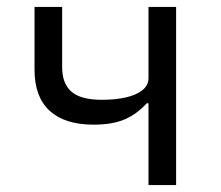

<svg xmlns="http://www.w3.org/2000/svg" viewBox="-20 -536 640 556"><path d="M410 -237H405Q377 -206 341.5 -190.5Q306 -175 251 -175Q168 -175 124 -215Q80 -255 80 -334V-516H160V-341Q160 -294 187 -270.5Q214 -247 275 -247Q315 -247 345 -254Q375 -261 392.5 -275Q410 -289 410 -310V-516H490V0H410Z"/></svg>

Font: Lilex
Style: Regular
Weight: 400
Monospace: yes
Designer: Mike Abbink, Paul van der Laan, Pieter van Rosmalen, Mikhael Khrustik
Foundry: Mikhael Khrustik
Version: Version 2.510